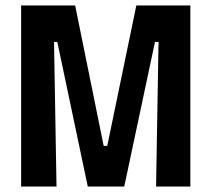

<svg xmlns="http://www.w3.org/2000/svg" viewBox="-20 -680 771 700"><path d="M57 0V-660H254L358 -148H371L477 -660H674V0H549L558 -527H545L433 0H300L189 -527H177L186 0Z"/></svg>

Font: Bricolage Grotesque Condensed
Style: Bold
Weight: 700
Width: 3
Designer: Mathieu Triay
Foundry: Atelier Triay
Version: Version 1.001;gftools[0.9.33.dev8+g029e19f]